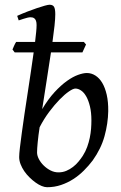

<svg xmlns="http://www.w3.org/2000/svg" viewBox="-20 -762 507 802"><path d="M294.9 -392.1Q285.6 -392.1 268.1 -380.1Q250.5 -368.2 229.2 -346.4Q208 -324.7 185.8 -295.2Q163.6 -265.6 145.5 -230.5Q140.1 -195.3 137.5 -167.7Q134.8 -140.1 134.8 -125Q134.8 -112.3 142.3 -97.7Q149.9 -83 162.6 -70.6Q175.3 -58.1 191.2 -50Q207 -42 224.1 -42Q241.7 -42 256.8 -48.3Q272 -54.7 284.9 -64.7Q297.9 -74.7 308.1 -87.2Q318.4 -99.6 326.2 -111.8Q337.4 -129.4 344.2 -148.4Q351.1 -167.5 355 -186.5Q358.9 -205.6 360.4 -223.9Q361.8 -242.2 361.8 -258.8Q361.8 -292.5 355.7 -317.6Q349.6 -342.8 340.1 -359.4Q330.6 -376 318.6 -384Q306.6 -392.1 294.9 -392.1ZM324.2 -543H192.9Q184.6 -486.8 174.8 -425.3Q165 -363.8 156.2 -306.2Q181.2 -348.1 207.8 -377Q234.4 -405.8 259.3 -423.6Q284.2 -441.4 305.9 -449.2Q327.6 -457 342.8 -457Q361.8 -457 378.4 -446.5Q395 -436 407 -416Q418.9 -396 425.8 -366.2Q432.6 -336.4 432.1 -297.9Q431.2 -246.1 416.7 -193.6Q402.3 -141.1 367.2 -91.8Q350.6 -69.8 330.3 -49.6Q310.1 -29.3 286.1 -13.9Q262.2 1.5 234.9 10.7Q207.5 20 176.8 20Q166.5 20 154.1 14.9Q141.6 9.8 128.7 0.5Q115.7 -8.8 103.3 -21Q90.8 -33.2 81.3 -47.1Q71.8 -61 65.9 -76.2Q60.1 -91.3 60.1 -106Q60.1 -118.7 63.2 -145.5Q66.4 -172.4 71.3 -208.5Q76.2 -244.6 82.5 -287.4Q88.9 -330.1 95.7 -374.3Q102.5 -418.5 108.9 -461.9Q115.2 -505.4 120.6 -543H41.5L32.2 -555.2Q35.2 -562.5 39.1 -571.3Q43 -580.1 47.4 -586.9H126.5Q129.4 -610.4 131.1 -628.2Q132.8 -646 132.8 -657.2Q132.8 -668.5 130.4 -675Q127.9 -681.6 124 -684.8Q120.1 -688 115.7 -689Q111.3 -689.9 106.9 -689.9Q102.5 -689.9 94.2 -688Q85.9 -686 77.9 -683.3Q69.8 -680.7 64 -678.7Q58.1 -676.8 58.1 -676.8L51.8 -695.8Q72.3 -705.1 93.8 -713.4Q115.2 -721.7 134 -728Q152.8 -734.4 167 -738.3Q181.2 -742.2 187 -742.2Q200.7 -742.2 205.8 -733.4Q210.9 -724.6 210.9 -702.1Q210.9 -685.1 207.8 -655Q204.6 -625 199.2 -586.9H330.1L339.4 -576.2Z"/></svg>

Font: Gentium
Style: Italic
Weight: 400
Italic angle: -7°
Designer: J. Victor Gaultney
Version: Version 1.02; 2005; OFL release